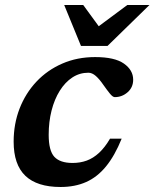

<svg xmlns="http://www.w3.org/2000/svg" viewBox="-20 -735 617 767"><path d="M333 -444.5Q298 -444.5 269 -425.5Q240 -406.5 218.8 -372.5Q197.5 -338.5 186 -293.5Q174.5 -248.5 174.5 -196.5Q174.5 -133 197.2 -108.5Q220 -84 270 -84Q300.5 -84 326.5 -93.5Q352.5 -103 375.8 -124.5Q399 -146 419.5 -181H466Q438.5 -113 403.5 -70.2Q368.5 -27.5 324 -7.8Q279.5 12 222 12Q128 12 81.2 -32.8Q34.5 -77.5 34.5 -169Q34.5 -240 58.2 -301.2Q82 -362.5 125.5 -408.8Q169 -455 228.8 -481Q288.5 -507 360 -507Q438 -507 475 -481Q512 -455 512 -416.5Q512 -386 489.8 -366.5Q467.5 -347 438.5 -347Q430.5 -347 419.2 -360.8Q408 -374.5 392.5 -396.5Q377.5 -418.5 362.8 -431.5Q348 -444.5 333 -444.5ZM577 -715 409.5 -551.5H303.5L236.5 -715H312.5L385.5 -615H354L488.5 -715Z"/></svg>

Font: Newsreader 9pt SemiBold
Style: Italic
Weight: 600
Italic angle: -17°
Designer: Hugues Gentile
Foundry: Production Type
Version: Version 1.003